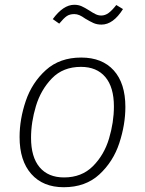

<svg xmlns="http://www.w3.org/2000/svg" viewBox="-20 -773 606 804"><path d="M62 -199Q62 -274 88 -350.5Q114 -427 172 -479.5Q230 -532 320 -532Q408 -532 456.5 -478Q505 -424 505 -325Q505 -251 479.5 -173.5Q454 -96 396 -42.5Q338 11 247 11Q160 11 111 -44.5Q62 -100 62 -199ZM457 -327Q457 -408 421 -450.5Q385 -493 319 -493Q244 -493 197.5 -445Q151 -397 130.5 -329Q110 -261 110 -196Q110 -115 146 -72.5Q182 -30 248 -30Q322 -30 369 -77Q416 -124 436.5 -192.5Q457 -261 457 -327ZM337 -695Q323 -705 312.5 -709.5Q302 -714 291 -714Q272 -714 259.5 -705.5Q247 -697 228 -674L201 -693Q245 -753 291 -753Q308 -753 321.5 -747Q335 -741 354 -729Q369 -719 380.5 -713.5Q392 -708 404 -708Q420 -708 434.5 -718.5Q449 -729 467 -752L495 -735Q454 -670 405 -670Q386 -670 371.5 -676.5Q357 -683 337 -695Z"/></svg>

Font: Fira Sans ExtraLight
Style: Italic
Weight: 275
Italic angle: -8°
Designer: Carrois Corporate & Edenspiekermann AG
Foundry: Carrois Corporate GbR & Edenspiekermann AG
Version: Version 4.203